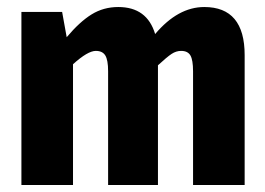

<svg xmlns="http://www.w3.org/2000/svg" viewBox="-20 -527 756 547"><path d="M562 -507Q677 -507 677 -370V0H530V-324Q530 -356 522.5 -369Q515 -382 496 -382Q482 -382 469 -373.5Q456 -365 430 -341V0H288V-324Q288 -356 280 -369Q272 -382 253 -382Q230 -382 188 -344V0H41V-493H157L170 -421Q207 -465 241 -486Q275 -507 317 -507Q399 -507 422 -430Q487 -507 562 -507Z"/></svg>

Font: exo2condensed_b
Style: Bold
Weight: 700
Width: 3
Designer: Natanael Gama
Version: Version 1.001;PS 001.001;hotconv 1.0.70;makeotf.lib2.5.58329